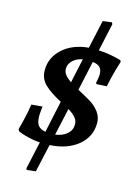

<svg xmlns="http://www.w3.org/2000/svg" viewBox="-122 -726 686 949"><g transform="rotate(15 220.5 -251.0)"><path d="M388 -157Q388 -88 333.5 -42.5Q279 3 189 8L157 151L112 156L108 149L139 8Q110 6 84.5 0Q59 -6 44 -11.5Q29 -17 25 -19L21 -29Q24 -40 34 -80Q44 -120 50 -162L106 -167Q102 -129 102 -119Q102 -86 113.5 -70.5Q125 -55 152 -50L187 -213Q131 -242 100.5 -271Q70 -300 70 -344Q70 -409 120.5 -454.5Q171 -500 252 -507L284 -652L330 -658L334 -649L303 -507Q332 -506 357.5 -501.5Q383 -497 398.5 -493Q414 -489 418 -488L422 -480Q418 -469 407 -430Q396 -391 387 -346L337 -343L331 -347Q332 -352 335 -367Q338 -382 338 -393Q338 -417 326.5 -429Q315 -441 289 -444L256 -293Q301 -269 326 -253.5Q351 -238 369.5 -213.5Q388 -189 388 -157ZM211 -319 238 -444Q207 -438 188 -420Q169 -402 169 -378Q169 -361 179.5 -347.5Q190 -334 211 -319ZM284 -123Q284 -142 271 -157.5Q258 -173 233 -188L202 -49Q239 -54 261.5 -73.5Q284 -93 284 -123Z"/></g></svg>

Font: Alegreya SC Medium
Style: Italic
Weight: 500
Italic angle: -7°
Designer: Juan Pablo del Peral
Foundry: Huerta Tipografica
Version: Version 2.007; ttfautohint (v1.6)